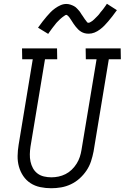

<svg xmlns="http://www.w3.org/2000/svg" viewBox="-20 -992 662 1020"><path d="M252 8Q222 8 193.5 2Q165 -4 142 -19Q119 -34 103.5 -57Q88 -80 80.5 -107Q73 -134 73.5 -163.5Q74 -193 79 -223L154 -677H98L97 -735H283L284 -677H219L142 -213Q139 -193 138.5 -173Q138 -153 142 -134Q146 -115 155 -98.5Q164 -82 179 -70.5Q194 -59 213.5 -54.5Q233 -50 253 -50Q272 -50 291 -54Q310 -58 328 -67Q346 -76 361 -90.5Q376 -105 387 -122.5Q398 -140 404 -158.5Q410 -177 413 -196L493 -677H436L435 -735H621L622 -677H558L477 -187Q472 -161 463.5 -135Q455 -109 439.5 -86Q424 -63 403 -44Q382 -25 356.5 -13Q331 -1 304.5 3.5Q278 8 252 8ZM236 -812 182 -845Q195 -863 206.5 -878Q218 -893 228.5 -905Q239 -917 248.5 -927Q258 -937 272.5 -947.5Q287 -958 302 -964.5Q317 -971 333 -971Q339 -971 344 -970Q349 -969 354 -967.5Q359 -966 363.5 -964Q368 -962 373 -959.5Q378 -957 381.5 -954Q385 -951 388.5 -947.5Q392 -944 395.5 -940Q399 -936 402.5 -932Q406 -928 408 -924Q410 -920 413 -916Q416 -912 419 -907.5Q422 -903 425 -898.5Q428 -894 431 -889.5Q434 -885 437 -882Q440 -879 442 -875Q444 -871 450 -871Q454 -871 457.5 -873Q461 -875 464.5 -877Q468 -879 472 -882Q476 -885 480 -889Q484 -893 485 -894Q486 -895 488.5 -897.5Q491 -900 493.5 -902.5Q496 -905 499 -908Q502 -911 504.5 -914Q507 -917 509.5 -920.5Q512 -924 515 -928Q518 -932 521.5 -935.5Q525 -939 528 -943.5Q531 -948 534.5 -952.5Q538 -957 541 -961.5Q544 -966 548 -972L601 -938Q588 -920 576.5 -905Q565 -890 554.5 -878Q544 -866 534.5 -856Q525 -846 511 -835.5Q497 -825 482 -819Q467 -813 451 -813Q440 -813 430 -815.5Q420 -818 411 -823.5Q402 -829 395.5 -835.5Q389 -842 382.5 -850Q376 -858 371 -865.5Q366 -873 360 -882.5Q354 -892 349 -899Q344 -906 336 -912Q335 -912 334.5 -912.5Q334 -913 333 -913Q329 -913 325.5 -910.5Q322 -908 319 -906Q316 -904 312 -901Q308 -898 303.5 -894Q299 -890 298 -889Q297 -888 294.5 -885.5Q292 -883 289.5 -880.5Q287 -878 284 -875Q281 -872 278.5 -869Q276 -866 273.5 -862.5Q271 -859 268 -855.5Q265 -852 262 -848Q259 -844 255.5 -839.5Q252 -835 249 -830.5Q246 -826 242.5 -821.5Q239 -817 236 -812Z"/></svg>

Font: Iosevka Etoile Light
Style: Italic
Weight: 300
Italic angle: -9°
Designer: Belleve Invis
Foundry: Belleve Invis
Version: Version 22.1.2; ttfautohint (v1.8.4)